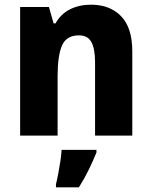

<svg xmlns="http://www.w3.org/2000/svg" viewBox="-20 -579 650 820"><path d="M369 -559Q449 -559 497 -510Q545 -461 545 -359V0H386V-313Q386 -370 370.5 -399Q355 -428 317 -428Q264 -428 245 -385Q226 -342 226 -253V0H66V-549H189L209 -479H217Q240 -520 279.5 -539.5Q319 -559 369 -559ZM392 72Q377 109 359 146Q341 183 317 221H219V208Q224 188 229 161.5Q234 135 238 108.5Q242 82 243 61H392Z"/></svg>

Font: Noto Sans Gurmukhi SemiCondensed ExtraBold
Style: Regular
Weight: 800
Width: 4
Designer: Jelle Bosma - Monotype Design Team
Foundry: Monotype Imaging Inc.
Version: Version 2.004; ttfautohint (v1.8.4.7-5d5b)